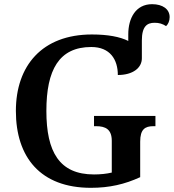

<svg xmlns="http://www.w3.org/2000/svg" viewBox="-20 -889 832 919"><path d="M415 10C504 10 577 -7 651 -41V-211C651 -270 674 -285 714 -285H724V-334H430V-285H440C485 -285 515 -270 515 -215V-63C490 -57 460 -54 430 -54C264 -54 202 -162 202 -358C202 -554 262 -664 417 -664C507 -664 544 -604 544 -530C616 -530 659 -564 659 -610V-695C659 -763 684 -780 720 -780C742 -780 758 -775 775 -764C785 -773 792 -789 792 -807C792 -845 759 -869 708 -869C629 -869 594 -801 594 -725V-693C554 -713 496 -724 420 -724C181 -724 56 -574 56 -358C56 -137 173 10 415 10Z"/></svg>

Font: Noto Serif SemiBold
Style: Regular
Weight: 600
Designer: Monotype Design Team
Foundry: Monotype Imaging Inc.
Version: Version 2.013